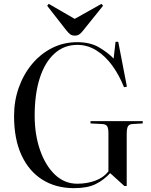

<svg xmlns="http://www.w3.org/2000/svg" viewBox="-20 -963 786 997"><path d="M364 14Q270 14 200 -30Q130 -74 91.5 -157.5Q53 -241 53 -361Q53 -439 77.5 -508Q102 -577 146 -630Q190 -683 250 -713.5Q310 -744 381 -744Q448 -744 493.5 -717.5Q539 -691 570 -659L580 -746H594L639 -513L624 -510Q599 -573 563 -622.5Q527 -672 481 -701Q435 -730 381 -730Q313 -730 263 -685Q213 -640 186.5 -557.5Q160 -475 160 -362Q160 -264 188 -183.5Q216 -103 265.5 -56Q315 -9 381 -9Q431 -9 474 -24.5Q517 -40 543 -73V-272Q543 -297 536.5 -307.5Q530 -318 510 -319L450 -322V-334H721V-322L668 -319Q651 -318 644.5 -307Q638 -296 638 -268V3H626L552 -64Q519 -28 476.5 -7Q434 14 364 14ZM368 -778Q355 -778 346 -784Q337 -790 324 -806L225 -933L233 -943L368 -865L507 -943L515 -933L408 -800Q400 -790 391 -784Q382 -778 368 -778Z"/></svg>

Font: Display Regular
Style: Regular
Weight: 400
Designer: Latin by Veronika Burian and Jose Scaglione. Greek by Irene Vlachou. Cyrillic by Vera Evstafieva.
Foundry: TypeTogether
Version: Version 3.002